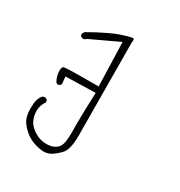

<svg xmlns="http://www.w3.org/2000/svg" viewBox="-154 -475 808 860"><g transform="rotate(30 250.0 -45.5)"><path d="M260.3 92.8 260.7 138.2Q260.7 165.5 257.8 184.3Q254.9 203.1 247.6 213.4Q229 239.3 185.5 239.3Q151.9 239.3 121.6 218.8Q109.9 210.9 99.6 200.7Q80.1 179.7 75.7 143.6Q75.2 137.7 75.2 131.8Q75.2 103.5 92.8 79.1Q92.8 78.6 92.8 78.1Q92.8 71.3 89.8 65.9L79.6 61Q71.3 61 64 65.9Q49.8 85 47.4 110.8Q46.4 122.1 46.4 136.5Q46.4 150.9 48.6 166Q50.8 181.2 57.1 193.8Q65.4 210 82.5 227.1Q104.5 248.5 128.4 259.3Q156.7 272 188.5 274.9Q190.4 274.9 191.9 274.9Q210 274.9 224.6 268.1Q241.7 260.3 269 233.9Q294.4 209.5 294.4 134.3L291.5 -346.2Q293 -352.5 293 -354.5Q293 -356.4 292.5 -358.4Q292.5 -362.8 291 -364.3Q289.6 -365.7 283.7 -365.7Q283.7 -365.7 283.7 -365.7Q231.4 -354.5 182.1 -331.1Q132.8 -307.6 85.4 -280.3L78.1 -268.1Q78.1 -267.6 78.1 -267.1Q78.1 -260.3 81.5 -255.9L91.3 -251Q91.8 -251 92.8 -251Q101.1 -251 108.4 -257.8L109.9 -259.3L254.9 -327.1L261.7 -101.1H248Q106.4 -101.1 85.4 -97.7Q81.5 -97.2 79.6 -95.2Q74.2 -89.8 74.2 -73.7Q74.2 -47.4 88.9 -21.5L97.2 -17.1Q105 -17.1 109.9 -20.5L114.3 -28.8L110.4 -65.4L264.6 -69.3Q260.3 34.7 260.3 92.8Z"/></g></svg>

Font: NaikaiFont
Style: ExtraLight
Weight: 200
Version: Version 1.89